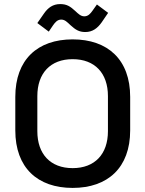

<svg xmlns="http://www.w3.org/2000/svg" viewBox="-20 -907 713 941"><path d="M336 14C508 14 618 -85 618 -268V-432C618 -615 508 -714 336 -714C164 -714 55 -615 55 -432V-268C55 -85 164 14 336 14ZM163 -264V-436C163 -548 227 -617 336 -617C445 -617 509 -548 509 -436V-264C509 -152 445 -83 336 -83C227 -83 163 -152 163 -264ZM163 -794 219 -752 240 -783C250 -797 261 -811 280 -811C298 -811 309 -799 325 -784C349 -762 367 -750 398 -750C434 -750 458 -769 478 -797L510 -844L455 -885L433 -854C423 -840 412 -827 393 -827C376 -827 364 -839 349 -853C324 -876 307 -887 275 -887C239 -887 215 -869 195 -840Z"/></svg>

Font: Meta Space Medium
Style: Regular
Weight: 500
Designer: Meta Pool / Florian Karsten
Foundry: Meta Pool / Florian Karsten
Version: Version 2.000;Glyphs 3.1.1 (3137)